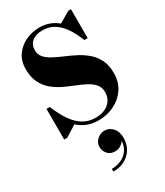

<svg xmlns="http://www.w3.org/2000/svg" viewBox="-270 -866 1161 1350"><g transform="rotate(-30 310.0 -191.0)"><path d="M323 14.5Q272 14.5 232 -2Q192 -18.5 161 -47L70 10H45.5V-239H72Q88 -199.5 109.5 -159.5Q131 -119.5 159.8 -86Q188.5 -52.5 226.8 -32.2Q265 -12 315.5 -12Q360 -12 392.8 -27.5Q425.5 -43 443.5 -70.8Q461.5 -98.5 461.5 -135Q461.5 -174 439.8 -200Q418 -226 382 -244.8Q346 -263.5 303 -280.5Q260 -297.5 217 -318.2Q174 -339 138.2 -369Q102.5 -399 80.5 -443.5Q58.5 -488 58.5 -553Q58.5 -619 91 -665.2Q123.5 -711.5 175.8 -735.8Q228 -760 288 -760Q330 -760 367 -746.5Q404 -733 434 -707.5L523 -760H545V-525H518.5Q494 -587 462.8 -633.5Q431.5 -680 390.5 -706Q349.5 -732 295.5 -732Q242 -732 211.2 -706.5Q180.5 -681 180.5 -636Q180.5 -601 202.2 -576.8Q224 -552.5 259.8 -533.5Q295.5 -514.5 338.5 -496.5Q381.5 -478.5 424 -456.5Q466.5 -434.5 502.2 -403.8Q538 -373 560 -329Q582 -285 582 -222Q582 -149.5 546.8 -96.5Q511.5 -43.5 452.5 -14.5Q393.5 14.5 323 14.5ZM232.5 378V356Q277.5 356 314.5 338Q351.5 320 372.8 284.5Q394 249 390.5 196.5H397.5Q397.5 211.5 386 226.5Q374.5 241.5 356 251.5Q337.5 261.5 316.5 261.5Q277.5 261.5 255.8 236.8Q234 212 234 179.5Q234 157.5 246 138.5Q258 119.5 278.2 108.2Q298.5 97 322.5 97Q359 97 386.2 126.8Q413.5 156.5 413.5 208Q413.5 256.5 391 295Q368.5 333.5 328 355.8Q287.5 378 232.5 378Z"/></g></svg>

Font: Bodoni Moda 9pt ExtraBold
Style: Regular
Weight: 800
Designer: Owen Earl
Foundry: indestructible type
Version: Version 2.005